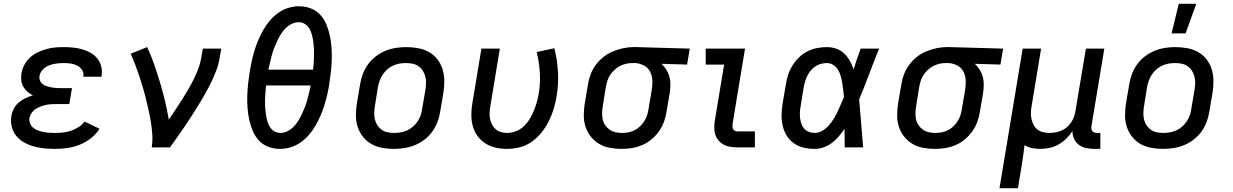

<svg xmlns="http://www.w3.org/2000/svg" viewBox="-20 -776 6490 1011"><path d="M269 8Q240 8 211.5 5Q183 2 156.5 -5.5Q130 -13 106 -26.5Q82 -40 65.5 -60.5Q49 -81 42 -108.5Q35 -136 40 -165Q43 -185 53 -204Q63 -223 79 -236.5Q95 -250 114 -259Q133 -268 153 -274Q137 -282 124 -293.5Q111 -305 102.5 -320Q94 -335 92 -353.5Q90 -372 93 -390Q97 -413 108.5 -435Q120 -457 138.5 -473.5Q157 -490 179 -500.5Q201 -511 223.5 -517.5Q246 -524 269.5 -526Q293 -528 315 -528Q341 -528 365.5 -525.5Q390 -523 413 -516.5Q436 -510 457 -498Q478 -486 492.5 -468Q507 -450 513 -426Q519 -402 515 -377L514 -372H418L419 -374Q422 -393 412 -408Q402 -423 386 -431Q370 -439 352 -441.5Q334 -444 315 -444Q303 -444 290.5 -443Q278 -442 265.5 -439.5Q253 -437 240.5 -432.5Q228 -428 217 -420Q206 -412 198 -400.5Q190 -389 188 -377Q186 -364 190 -353Q194 -342 203 -334.5Q212 -327 223.5 -323Q235 -319 247 -316.5Q259 -314 271 -313Q283 -312 295 -312H359L345 -228H281Q267 -228 252.5 -227.5Q238 -227 224 -224Q210 -221 196 -216Q182 -211 169 -203Q156 -195 147 -182Q138 -169 135 -155Q133 -139 138.5 -125.5Q144 -112 155 -103Q166 -94 180 -89Q194 -84 209 -81Q224 -78 239 -77Q254 -76 269 -76Q290 -76 311 -78Q332 -80 352.5 -87Q373 -94 392.5 -106Q412 -118 425 -136L504 -98Q486 -69 458 -47.5Q430 -26 398.5 -13.5Q367 -1 334 3.5Q301 8 269 8Z M779 0Q784 -33 782 -66Q780 -99 775 -130.5Q770 -162 763 -193Q756 -224 748.5 -255Q741 -286 732 -316.5Q723 -347 713 -376.5Q703 -406 692 -435.5Q681 -465 668 -493L755 -528Q776 -483 792 -436.5Q808 -390 822.5 -342Q837 -294 848.5 -245.5Q860 -197 869 -146Q886 -172 903.5 -197.5Q921 -223 937 -249Q953 -275 969 -301.5Q985 -328 998.5 -355.5Q1012 -383 1023 -411Q1034 -439 1039 -468L1048 -520H1145L1136 -468Q1131 -436 1119 -405Q1107 -374 1092.5 -344Q1078 -314 1061.5 -284.5Q1045 -255 1027 -226Q1009 -197 991 -168.5Q973 -140 953.5 -111.5Q934 -83 914.5 -55.5Q895 -28 875 0Z M1455 8Q1422 8 1393 -3Q1364 -14 1343.5 -36Q1323 -58 1311 -86.5Q1299 -115 1292.5 -145Q1286 -175 1283.5 -206.5Q1281 -238 1282 -270.5Q1283 -303 1286.5 -335.5Q1290 -368 1295 -400Q1300 -428 1306 -456Q1312 -484 1320.5 -511.5Q1329 -539 1340.5 -566Q1352 -593 1366.5 -618.5Q1381 -644 1401 -667.5Q1421 -691 1445.5 -708.5Q1470 -726 1498.5 -734.5Q1527 -743 1554 -743Q1587 -743 1616 -732Q1645 -721 1665.5 -699Q1686 -677 1698 -648.5Q1710 -620 1716.5 -590Q1723 -560 1725.5 -528.5Q1728 -497 1727 -464.5Q1726 -432 1722.5 -399.5Q1719 -367 1714 -335Q1710 -307 1703.5 -279Q1697 -251 1688.5 -223.5Q1680 -196 1668.5 -169Q1657 -142 1642.5 -116.5Q1628 -91 1608 -67.5Q1588 -44 1563.5 -26.5Q1539 -9 1510.5 -0.5Q1482 8 1455 8ZM1393 -409H1628Q1631 -428 1632 -446.5Q1633 -465 1633.5 -484Q1634 -503 1633 -521Q1632 -539 1629.5 -557Q1627 -575 1622.5 -592.5Q1618 -610 1609.5 -625Q1601 -640 1586 -649.5Q1571 -659 1552 -659Q1533 -659 1514.5 -649.5Q1496 -640 1482 -625.5Q1468 -611 1457.5 -593.5Q1447 -576 1438.5 -558Q1430 -540 1423 -521.5Q1416 -503 1411 -484.5Q1406 -466 1402 -447Q1398 -428 1393 -409ZM1457 -76Q1476 -76 1494.5 -85.5Q1513 -95 1527 -109.5Q1541 -124 1551.5 -141.5Q1562 -159 1570.5 -177Q1579 -195 1586 -213.5Q1593 -232 1598 -250.5Q1603 -269 1607.5 -288Q1612 -307 1616 -326H1381Q1379 -307 1377.5 -288.5Q1376 -270 1375.5 -251Q1375 -232 1376 -214Q1377 -196 1379.5 -178Q1382 -160 1386.5 -142.5Q1391 -125 1399.5 -110Q1408 -95 1423 -85.5Q1438 -76 1457 -76Z M2055 8Q2023 8 1992.5 2.5Q1962 -3 1936 -17.5Q1910 -32 1891.5 -55.5Q1873 -79 1863.5 -107.5Q1854 -136 1854 -167.5Q1854 -199 1859 -231L1876 -331Q1880 -358 1890 -385Q1900 -412 1917 -436Q1934 -460 1958 -478.5Q1982 -497 2008.5 -508Q2035 -519 2063 -523.5Q2091 -528 2118 -528Q2150 -528 2180.5 -522.5Q2211 -517 2237.5 -502.5Q2264 -488 2282.5 -464.5Q2301 -441 2310 -412.5Q2319 -384 2319.5 -352.5Q2320 -321 2315 -289L2298 -189Q2294 -162 2284 -135Q2274 -108 2257 -84Q2240 -60 2216 -41.5Q2192 -23 2165.5 -12Q2139 -1 2110.5 3.5Q2082 8 2055 8ZM2056 -76Q2073 -76 2090 -79Q2107 -82 2124 -89.5Q2141 -97 2155 -109.5Q2169 -122 2179 -137Q2189 -152 2195 -169Q2201 -186 2203 -203L2220 -303Q2223 -321 2223.5 -338.5Q2224 -356 2219.5 -373Q2215 -390 2206 -404Q2197 -418 2183.5 -427.5Q2170 -437 2152.5 -440.5Q2135 -444 2117 -444Q2100 -444 2083 -441Q2066 -438 2049.5 -430.5Q2033 -423 2019 -410.5Q2005 -398 1995 -383Q1985 -368 1979 -351Q1973 -334 1970 -317L1954 -217Q1951 -199 1950.5 -181.5Q1950 -164 1954 -147Q1958 -130 1967.5 -116Q1977 -102 1990 -92.5Q2003 -83 2020.5 -79.5Q2038 -76 2056 -76Z M2650 8Q2619 8 2590 1.5Q2561 -5 2536.5 -20.5Q2512 -36 2495 -59Q2478 -82 2470 -110.5Q2462 -139 2462 -169.5Q2462 -200 2467 -231L2515 -520H2612L2562 -217Q2559 -200 2558 -183Q2557 -166 2560.5 -150Q2564 -134 2571 -120Q2578 -106 2590 -95.5Q2602 -85 2618 -80.5Q2634 -76 2651 -76Q2674 -76 2697 -85Q2720 -94 2738 -111Q2756 -128 2769 -149.5Q2782 -171 2791 -193Q2800 -215 2806.5 -238Q2813 -261 2817 -284Q2826 -340 2822.5 -395Q2819 -450 2806 -502L2899 -522Q2914 -463 2918 -399Q2922 -335 2911 -270Q2906 -237 2896 -204Q2886 -171 2870.5 -139.5Q2855 -108 2832.5 -79.5Q2810 -51 2780.5 -30Q2751 -9 2717 -0.5Q2683 8 2650 8Z M3254 8Q3222 8 3191.5 2.5Q3161 -3 3135.5 -18Q3110 -33 3091.5 -56Q3073 -79 3063.5 -107.5Q3054 -136 3054 -167.5Q3054 -199 3059 -231L3076 -331Q3080 -358 3090 -384.5Q3100 -411 3117 -434Q3134 -457 3157 -475.5Q3180 -494 3206.5 -505Q3233 -516 3260.5 -522Q3288 -528 3315 -528H3331L3612 -520L3598 -436L3463 -440Q3477 -427 3488 -410Q3499 -393 3504.5 -373.5Q3510 -354 3510 -332.5Q3510 -311 3507 -289L3490 -189Q3486 -162 3476.5 -135.5Q3467 -109 3450.5 -85.5Q3434 -62 3411.5 -43Q3389 -24 3362.5 -12.5Q3336 -1 3308.5 3.5Q3281 8 3254 8ZM3255 -76Q3271 -76 3288 -79Q3305 -82 3321 -90Q3337 -98 3350 -110.5Q3363 -123 3372.5 -138Q3382 -153 3387.5 -169.5Q3393 -186 3395 -203L3412 -303Q3416 -328 3415 -352.5Q3414 -377 3403.5 -398Q3393 -419 3372 -430.5Q3351 -442 3326 -444H3308Q3292 -444 3275.5 -440Q3259 -436 3243.5 -428Q3228 -420 3215 -407.5Q3202 -395 3192.5 -380.5Q3183 -366 3178 -350Q3173 -334 3170 -317L3154 -217Q3151 -199 3150.5 -181.5Q3150 -164 3153.5 -147.5Q3157 -131 3166.5 -117Q3176 -103 3189.5 -93.5Q3203 -84 3219.5 -80Q3236 -76 3254 -76Z M3862 0Q3843 0 3824.5 -3Q3806 -6 3790.5 -14.5Q3775 -23 3763.5 -36.5Q3752 -50 3746.5 -67Q3741 -84 3741 -103Q3741 -122 3744 -141L3793 -436H3696V-520H3903L3838 -127Q3837 -120 3837 -112.5Q3837 -105 3839.5 -98.5Q3842 -92 3848 -88Q3854 -84 3862 -84H3955V0Z M4270 8Q4240 8 4212 1.5Q4184 -5 4161 -21Q4138 -37 4123 -61Q4108 -85 4101.5 -113Q4095 -141 4095.5 -171Q4096 -201 4101 -231L4118 -331Q4122 -357 4130 -382Q4138 -407 4152.5 -430.5Q4167 -454 4187 -473.5Q4207 -493 4231.5 -505.5Q4256 -518 4282.5 -523Q4309 -528 4334 -528Q4360 -528 4384 -519.5Q4408 -511 4425.5 -494Q4443 -477 4455 -455.5Q4467 -434 4475 -411Q4483 -438 4492.5 -465.5Q4502 -493 4512 -520H4609Q4582 -453 4556.5 -385.5Q4531 -318 4504 -252Q4510 -189 4514.5 -126Q4519 -63 4525 0H4428Q4428 -24 4427.5 -48.5Q4427 -73 4427 -98Q4413 -77 4396.5 -57.5Q4380 -38 4360 -23Q4340 -8 4316.5 0Q4293 8 4270 8ZM4270 -76Q4290 -76 4309.5 -87Q4329 -98 4343.5 -114.5Q4358 -131 4369.5 -149.5Q4381 -168 4390 -187Q4399 -206 4407 -225.5Q4415 -245 4424 -265Q4422 -284 4420 -302.5Q4418 -321 4415 -339Q4412 -357 4407 -375Q4402 -393 4393 -408Q4384 -423 4368.5 -433.5Q4353 -444 4334 -444Q4319 -444 4303.5 -440Q4288 -436 4274 -427Q4260 -418 4249.5 -405Q4239 -392 4231.5 -377.5Q4224 -363 4219.5 -348Q4215 -333 4212 -317L4196 -217Q4193 -201 4192 -185Q4191 -169 4193 -153.5Q4195 -138 4200 -123.5Q4205 -109 4215 -98Q4225 -87 4239.5 -81.5Q4254 -76 4270 -76Z M4904 8Q4872 8 4841.5 2.5Q4811 -3 4785.5 -18Q4760 -33 4741.5 -56Q4723 -79 4713.5 -107.5Q4704 -136 4704 -167.5Q4704 -199 4709 -231L4726 -331Q4730 -358 4740 -384.5Q4750 -411 4767 -434Q4784 -457 4807 -475.5Q4830 -494 4856.5 -505Q4883 -516 4910.5 -522Q4938 -528 4965 -528H4981L5262 -520L5248 -436L5113 -440Q5127 -427 5138 -410Q5149 -393 5154.5 -373.5Q5160 -354 5160 -332.5Q5160 -311 5157 -289L5140 -189Q5136 -162 5126.5 -135.5Q5117 -109 5100.5 -85.5Q5084 -62 5061.5 -43Q5039 -24 5012.5 -12.5Q4986 -1 4958.5 3.5Q4931 8 4904 8ZM4905 -76Q4921 -76 4938 -79Q4955 -82 4971 -90Q4987 -98 5000 -110.5Q5013 -123 5022.5 -138Q5032 -153 5037.5 -169.5Q5043 -186 5045 -203L5062 -303Q5066 -328 5065 -352.5Q5064 -377 5053.5 -398Q5043 -419 5022 -430.5Q5001 -442 4976 -444H4958Q4942 -444 4925.5 -440Q4909 -436 4893.5 -428Q4878 -420 4865 -407.5Q4852 -395 4842.5 -380.5Q4833 -366 4828 -350Q4823 -334 4820 -317L4804 -217Q4801 -199 4800.5 -181.5Q4800 -164 4803.5 -147.5Q4807 -131 4816.5 -117Q4826 -103 4839.5 -93.5Q4853 -84 4869.5 -80Q4886 -76 4904 -76Z M5243 215 5365 -520H5462L5412 -217Q5409 -200 5408.5 -182.5Q5408 -165 5411.5 -148.5Q5415 -132 5423 -117.5Q5431 -103 5443.5 -93.5Q5456 -84 5472.5 -80Q5489 -76 5506 -76Q5530 -76 5554.5 -83Q5579 -90 5598 -106.5Q5617 -123 5628.5 -145.5Q5640 -168 5643 -192L5698 -520H5795L5727 -111Q5726 -104 5727 -97Q5728 -90 5732 -85Q5736 -80 5742.5 -78Q5749 -76 5756 -76H5774V8H5742Q5720 8 5699 3.5Q5678 -1 5661.5 -13Q5645 -25 5636 -44.5Q5627 -64 5627 -86Q5613 -64 5594 -45.5Q5575 -27 5552.5 -14.5Q5530 -2 5505 3Q5480 8 5456 8Q5434 8 5413 3.5Q5392 -1 5375 -12Q5371 18 5367 48Q5363 78 5358 107L5340 215Z M6105 8Q6073 8 6042.5 2.5Q6012 -3 5986 -17.5Q5960 -32 5941.5 -55.5Q5923 -79 5913.5 -107.5Q5904 -136 5904 -167.5Q5904 -199 5909 -231L5926 -331Q5930 -358 5940 -385Q5950 -412 5967 -436Q5984 -460 6008 -478.5Q6032 -497 6058.5 -508Q6085 -519 6113 -523.5Q6141 -528 6168 -528Q6200 -528 6230.5 -522.5Q6261 -517 6287.5 -502.5Q6314 -488 6332.5 -464.5Q6351 -441 6360 -412.5Q6369 -384 6369.5 -352.5Q6370 -321 6365 -289L6348 -189Q6344 -162 6334 -135Q6324 -108 6307 -84Q6290 -60 6266 -41.5Q6242 -23 6215.5 -12Q6189 -1 6160.5 3.5Q6132 8 6105 8ZM6106 -76Q6123 -76 6140 -79Q6157 -82 6174 -89.5Q6191 -97 6205 -109.5Q6219 -122 6229 -137Q6239 -152 6245 -169Q6251 -186 6253 -203L6270 -303Q6273 -321 6273.5 -338.5Q6274 -356 6269.5 -373Q6265 -390 6256 -404Q6247 -418 6233.5 -427.5Q6220 -437 6202.5 -440.5Q6185 -444 6167 -444Q6150 -444 6133 -441Q6116 -438 6099.5 -430.5Q6083 -423 6069 -410.5Q6055 -398 6045 -383Q6035 -368 6029 -351Q6023 -334 6020 -317L6004 -217Q6001 -199 6000.5 -181.5Q6000 -164 6004 -147Q6008 -130 6017.5 -116Q6027 -102 6040 -92.5Q6053 -83 6070.5 -79.5Q6088 -76 6106 -76ZM6149 -600 6187 -756H6279L6223 -600Z"/></svg>

Font: Iosevka Custom Medium
Style: Italic
Weight: 500
Italic angle: -9°
Designer: Belleve Invis
Foundry: Belleve Invis
Version: Version 27.0.1